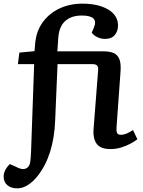

<svg xmlns="http://www.w3.org/2000/svg" viewBox="-56 -802 784 1051"><path d="M39 229Q4 229 -16 211.5Q-36 194 -36 165Q-36 129 -2 96L44 117Q71 129 89 119Q107 109 110 81Q113 53 114 28.5Q115 4 116 -30L131 -451H42L50 -514L133 -522L136 -558Q141 -629 177 -679Q213 -729 269.5 -755.5Q326 -782 395 -782Q482 -782 536 -750Q590 -718 590 -662Q590 -632 572.5 -610.5Q555 -589 519 -589Q497 -589 477 -598.5Q457 -608 446 -623L458 -651Q486 -717 392 -717Q334 -717 300.5 -686.5Q267 -656 263 -594L258 -521H510Q541 -521 563 -513Q585 -505 596 -481.5Q607 -458 604 -413L582 -107Q580 -86 584.5 -75Q589 -64 607 -64Q633 -64 672 -90L696 -40Q683 -29 660 -16.5Q637 -4 608.5 5Q580 14 549 14Q492 14 472 -16.5Q452 -47 456 -94L481 -415Q483 -434 476 -442.5Q469 -451 450 -451H259L246 -144Q239 47 151 160Q126 192 97 210.5Q68 229 39 229Z"/></svg>

Font: Literata 7pt SemiBold
Style: Italic
Weight: 600
Italic angle: -2°
Designer: Latin by Veronika Burian and Jose Scaglione. Greek by Irene Vlachou. Cyrillic by Vera Evstafieva
Foundry: TypeTogether
Version: Version 3.002